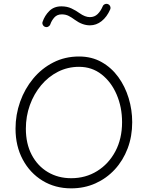

<svg xmlns="http://www.w3.org/2000/svg" viewBox="-20 -987 785 1026"><path d="M360.4 19.5Q274.4 19.5 207.3 -21.5Q140.1 -62.5 101.6 -134.5Q63 -206.5 63 -299.3Q63 -374 87.6 -443.4Q112.3 -512.7 157.5 -567.1Q202.6 -621.6 264.9 -653.3Q327.1 -685.1 402.3 -685.1Q470.2 -685.1 522.9 -655.3Q575.7 -625.5 612.1 -575.4Q648.4 -525.4 667.5 -462.6Q686.5 -399.9 686.5 -334Q686.5 -258.3 662.1 -193.8Q637.7 -129.4 593.5 -81.5Q549.3 -33.7 490 -7.1Q430.7 19.5 360.4 19.5ZM360.4 -34.7Q437.5 -34.7 499 -72.8Q560.5 -110.8 596.4 -178.2Q632.3 -245.6 632.3 -334Q632.3 -414.1 603.5 -481.4Q574.7 -548.8 522.9 -589.4Q471.2 -629.9 402.3 -629.9Q341.8 -629.9 289.8 -603.5Q237.8 -577.1 199.5 -531Q161.1 -484.9 139.6 -425.3Q118.2 -365.7 118.2 -299.3Q118.2 -219.2 149.4 -159.7Q180.7 -100.1 235.6 -67.4Q290.5 -34.7 360.4 -34.7ZM221.7 -843.3Q213.4 -845.7 209 -854Q204.6 -862.3 207.5 -870.1Q218.8 -903.8 243.7 -928.5Q268.6 -953.1 308.1 -953.1Q338.4 -953.1 362.1 -941.9Q385.7 -930.7 405.3 -916.5Q434.6 -895.5 460.4 -895.5Q484.9 -895.5 501.5 -911.6Q518.1 -927.7 528.8 -953.1Q532.2 -961.4 540.8 -964.8Q549.3 -968.3 557.1 -964.8Q565.4 -961.4 568.8 -953.1Q572.3 -944.8 568.8 -936.5Q551.3 -896.5 522.9 -874Q494.6 -851.6 460.4 -851.6Q419.9 -851.6 378.9 -881.8Q363.3 -893.6 347.2 -901.9Q331.1 -910.2 310.1 -910.2Q285.2 -910.2 270.5 -893.8Q255.9 -877.4 249 -857.4Q246.1 -849.1 238 -844.7Q230 -840.3 221.7 -843.3Z"/></svg>

Font: Mikhak-DS2-FD Light
Style: Regular
Weight: 300
Designer: Amin Abedi
Version: Version 3.2